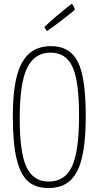

<svg xmlns="http://www.w3.org/2000/svg" viewBox="-20 -944 500 974"><path d="M218 -786 205 -807Q233 -834 267.5 -863Q302 -892 322 -908Q342 -924 343 -924Q350 -924 360 -895Q359 -893 339 -877Q319 -861 284.5 -834.5Q250 -808 218 -786ZM45 -355Q45 -544 92 -627Q139 -710 238 -710Q335 -710 375 -630.5Q415 -551 415 -355Q415 -158 371 -74Q327 10 227 10Q162 10 123 -23.5Q84 -57 64.5 -137Q45 -217 45 -355ZM80 -342Q80 -169 114.5 -96Q149 -23 227 -23Q309 -23 345 -99Q381 -175 381 -358Q381 -534 347.5 -605.5Q314 -677 237 -677Q156 -677 118 -600Q80 -523 80 -342Z"/></svg>

Font: Yanone Kaffeesatz Thin
Style: Regular
Weight: 250
Designer: Yanone (Cyrillic: Daniel Pouzeot)
Foundry: Yanone
Version: Version 1.003;PS 001.003;hotconv 1.0.88;makeotf.lib2.5.64775